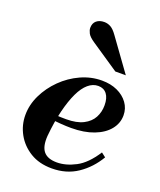

<svg xmlns="http://www.w3.org/2000/svg" viewBox="-137 -813 760 912"><g transform="rotate(20 242.5 -357.5)"><path d="M234 12Q170 12 124.5 -16Q79 -44 54.5 -88.5Q30 -133 30 -184Q30 -236 54 -285.5Q78 -335 118.5 -375Q159 -415 210.5 -438.5Q262 -462 317 -462Q361 -462 395 -446.5Q429 -431 449 -403.5Q469 -376 469 -341Q469 -301 443 -269Q417 -237 369 -218.5Q321 -200 255 -200Q231 -200 204 -202Q177 -204 156 -207Q135 -210 128 -211L133 -241Q150 -234 169.5 -232.5Q189 -231 219 -231Q272 -231 305 -248Q338 -265 353 -293Q368 -321 368 -355Q368 -392 352.5 -412Q337 -432 309 -432Q282 -432 258.5 -412Q235 -392 216.5 -353Q198 -314 184 -257.5Q170 -201 163 -127Q159 -73 179.5 -48Q200 -23 247 -23Q292 -23 341 -48.5Q390 -74 433 -141L455 -124Q419 -63 363.5 -25.5Q308 12 234 12ZM361 -524 220 -619Q193 -637 185.5 -652Q178 -667 178 -678Q178 -702 193 -714.5Q208 -727 232 -727Q249 -727 264.5 -718.5Q280 -710 297 -686L414 -524Z"/></g></svg>

Font: Libre Bodoni Medium
Style: Italic
Weight: 500
Italic angle: -13°
Designer: Pablo Impallari, Rodrigo Fuenzalida
Foundry: Impallari Type
Version: Version 2.005;gftools[0.9.23]